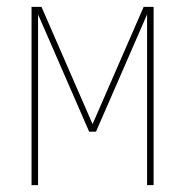

<svg xmlns="http://www.w3.org/2000/svg" viewBox="-20 -540 540 560"><path d="M72 0V-520H101L250 -178L399 -520H428V0H409V-498L260 -156H240L91 -498V0Z"/></svg>

Font: Zed Mono Thin
Style: Regular
Weight: 100
Monospace: yes
Designer: Belleve Invis
Foundry: Belleve Invis
Version: Version 1.0.0; ttfautohint (v1.8.4)